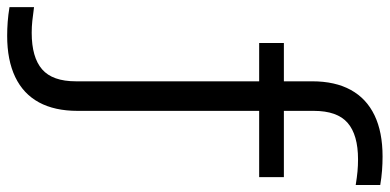

<svg xmlns="http://www.w3.org/2000/svg" viewBox="-384 -562 1088 536"><g transform="rotate(90 160.0 -294.0)"><path d="M-8 230Q-27.5 230 -47.2 228.5Q-67 227 -88 223.5V155Q-65.5 158 -49.5 159.8Q-33.5 161.5 -16.5 161.5Q52 161.5 85.5 132.5Q119 103.5 119 38V-621.5Q119 -685.5 143 -729.2Q167 -773 213.8 -795.5Q260.5 -818 329 -818Q348.5 -818 368.2 -816.5Q388 -815 408.5 -811.5V-743Q387 -746.5 370.8 -748Q354.5 -749.5 337 -749.5Q268.5 -749.5 235 -720.5Q201.5 -691.5 201.5 -626V33.5Q201.5 97.5 177.8 141.2Q154 185 107 207.5Q60 230 -8 230ZM12 -473.5V-542.5H386.5V-473.5Z"/></g></svg>

Font: Encode Sans SemiExpanded
Style: Regular
Weight: 400
Width: 6
Designer: Multiple Designers
Foundry: Impallari Type
Version: Version 3.002